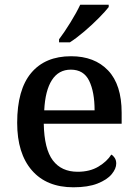

<svg xmlns="http://www.w3.org/2000/svg" viewBox="-20 -786 585 816"><path d="M292 10Q178 10 115.5 -62Q53 -134 53 -264Q53 -405 112.5 -476Q172 -547 282 -547Q382 -547 439.5 -486.5Q497 -426 497 -307V-260H166Q168 -153 204.5 -104.5Q241 -56 310 -56Q362 -56 398.5 -78Q435 -100 453 -129Q461 -125 467.5 -115Q474 -105 474 -91Q474 -69 454.5 -45.5Q435 -22 394.5 -6Q354 10 292 10ZM382 -317Q382 -395 359 -442.5Q336 -490 281 -490Q229 -490 200.5 -445.5Q172 -401 168 -317ZM231 -619Q253 -648 279 -690Q305 -732 321 -766H442V-756Q429 -739 400.5 -710Q372 -681 338.5 -652.5Q305 -624 277 -606H231Z"/></svg>

Font: Noto Serif NP Hmong Medium
Style: Regular
Weight: 500
Designer: Dalton Maag Ltd
Foundry: Dalton Maag Ltd
Version: Version 1.001; ttfautohint (v1.8.4.7-5d5b)